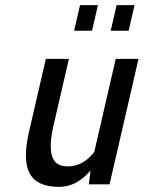

<svg xmlns="http://www.w3.org/2000/svg" viewBox="-20 -720 561 750"><path d="M327 0H408L521.1 -490H432.1L348.1 -126C333 -106.7 316.7 -92.5 299.3 -83.5C281.9 -74.5 263.5 -70 244.2 -70C211.5 -70 191.1 -83.7 183.1 -111C175.1 -138.3 177.1 -178 189.1 -230L249.1 -490H159.1L93.3 -205C76.2 -131 77.2 -76.7 96.2 -42C115.2 -7.3 153.4 10 210.7 10C256.7 10 297.6 -11.3 333.5 -54ZM412.5 -600H482.5L505.6 -700H435.6ZM269.5 -600H339.5L362.6 -700H292.6Z"/></svg>

Font: Cabin Condensed
Style: Regular
Weight: 400
Italic angle: -13°
Designer: Pablo Impallari
Foundry: Pablo Impallari. www.impallari.com Igino Marini. www.ikern.com
Version: Version 1.006